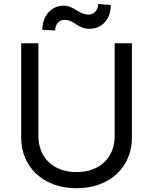

<svg xmlns="http://www.w3.org/2000/svg" viewBox="-20 -948 781 980"><path d="M565.3 -727.3V-252.8C565.3 -146.3 492.2 -69.6 370.7 -69.6C249.3 -69.6 176.1 -146.3 176.1 -252.8V-727.3H88.1V-245.7C88.1 -96.6 199.6 12.8 370.7 12.8C541.9 12.8 653.4 -96.6 653.4 -245.7V-727.3ZM196 -795.5 261.4 -792.6C261.4 -822.4 281.2 -846.6 308.2 -846.6C362.2 -846.6 372.2 -801.1 437.5 -801.1C498.6 -801.1 545.5 -848 545.5 -921.9L481.5 -927.6C481.5 -897.7 460.2 -873.6 433.2 -873.6C382.1 -873.6 358 -919 304 -919C242.9 -919 196 -867.9 196 -795.5Z"/></svg>

Font: Magic Ui Pro
Style: Regular
Weight: 400
Designer: Stefan Endress, Andreas Faust
Version: Version 1.000;FEAKit 1.0